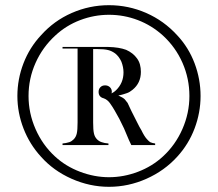

<svg xmlns="http://www.w3.org/2000/svg" viewBox="-20 -703 840 740"><path d="M400 17Q326 17 256 -14Q186 -45 138 -99Q94 -147 70.5 -208Q47 -269 47 -333Q47 -398 70.5 -459Q94 -520 138 -567Q188 -623 256.5 -653Q325 -683 400 -683Q475 -683 543.5 -653Q612 -623 663 -567Q707 -520 730 -459Q753 -398 753 -333Q753 -269 730 -208Q707 -147 663 -99Q614 -45 544.5 -14Q475 17 400 17ZM400 -20Q457 -20 512 -41Q567 -62 608 -100Q656 -144 683 -205.5Q710 -267 710 -333Q710 -400 683.5 -460.5Q657 -521 608 -566Q565 -605 511.5 -625.5Q458 -646 400 -646Q343 -646 289 -625.5Q235 -605 193 -566Q144 -521 117 -460.5Q90 -400 90 -333Q90 -267 117 -205.5Q144 -144 192 -100Q233 -62 288.5 -41Q344 -20 400 -20ZM360 -349Q360 -360 367 -367Q374 -374 385 -374Q396 -374 403.5 -367Q411 -360 411 -349Q411 -347 410.5 -346Q410 -345 410 -343Q420 -348 427 -355Q456 -383 456 -424Q456 -444 448 -465Q439 -485 424 -497Q410 -507 397 -510Q382 -514 351 -514H339V-231Q339 -202 342 -189Q345 -175 354 -166Q362 -158 372 -155Q383 -151 398 -150V-144H221V-150Q234 -151 247 -155Q256 -158 264 -166Q273 -175 276 -189Q279 -202 279 -231V-516H222H221V-522H354H398Q439 -521 466 -511Q493 -499 508 -478Q516 -467 519.5 -454Q523 -441 523 -426Q523 -383 491 -357Q486 -353 480.5 -349.5Q475 -346 469 -344Q463 -342 455 -339.5Q447 -337 436 -335Q454 -327 461 -320Q467 -313 472 -306Q474 -301 478 -293Q482 -285 487 -274Q500 -249 509 -230.5Q518 -212 525 -201Q536 -178 546 -167Q554 -158 559 -155Q563 -153 567.5 -152Q572 -151 578 -150V-144H486Q478 -160 477 -163L458 -208Q440 -247 422 -277Q414 -291 404 -305Q394 -319 380 -324Q360 -329 360 -349Z"/></svg>

Font: Wachinanga
Style: Regular
Weight: 400
Designer: deFharo
Foundry: deFharo
Version: Wachinanga: Version 2.001 2013